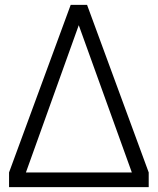

<svg xmlns="http://www.w3.org/2000/svg" viewBox="-20 -765 644 785"><path d="M17 -60 269 -745H336L588 -60V0H17ZM519 -60 302 -662 86 -60Z"/></svg>

Font: Eudoxus Sans Light
Style: Regular
Weight: 300
Designer: Stijn de Vries
Foundry: tokotype
Version: Version 2.005